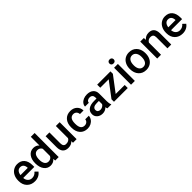

<svg xmlns="http://www.w3.org/2000/svg" viewBox="456 -2485 4230 4230"><g transform="rotate(-45 2571.0 -370.0)"><path d="M293.5 9.8Q180.7 9.8 110.6 -61.3Q40.5 -132.3 40.5 -250.5V-265.1Q40.5 -344.2 71 -406.5Q101.6 -468.8 156.7 -503.4Q211.9 -538.1 279.8 -538.1Q387.7 -538.1 446.5 -469.2Q505.4 -400.4 505.4 -274.4V-226.6H160.2Q165.5 -161.1 203.9 -123Q242.2 -85 300.3 -85Q381.8 -85 433.1 -150.9L497.1 -89.8Q465.3 -42.5 412.4 -16.4Q359.4 9.8 293.5 9.8ZM279.3 -442.9Q230.5 -442.9 200.4 -408.7Q170.4 -374.5 162.1 -313.5H388.2V-322.3Q384.3 -381.8 356.4 -412.4Q328.6 -442.9 279.3 -442.9Z M575.2 -268.1Q575.2 -390.1 631.8 -464.1Q688.5 -538.1 783.7 -538.1Q867.7 -538.1 919.4 -479.5V-750H1038.1V0H930.7L924.8 -54.7Q871.6 9.8 782.7 9.8Q689.9 9.8 632.6 -64.9Q575.2 -139.6 575.2 -268.1ZM693.8 -257.8Q693.8 -177.2 724.9 -132.1Q755.9 -86.9 813 -86.9Q885.7 -86.9 919.4 -151.9V-377.4Q886.7 -440.9 814 -440.9Q756.3 -440.9 725.1 -395.3Q693.8 -349.6 693.8 -257.8Z M1481.9 -51.8Q1429.7 9.8 1333.5 9.8Q1247.6 9.8 1203.4 -40.5Q1159.2 -90.8 1159.2 -186V-528.3H1277.8V-187.5Q1277.8 -86.9 1361.3 -86.9Q1447.8 -86.9 1478 -148.9V-528.3H1596.7V0H1484.9Z M1934.6 -85Q1979 -85 2008.3 -110.8Q2037.6 -136.7 2039.6 -174.8H2151.4Q2149.4 -125.5 2120.6 -82.8Q2091.8 -40 2042.5 -15.1Q1993.2 9.8 1936 9.8Q1825.2 9.8 1760.3 -62Q1695.3 -133.8 1695.3 -260.3V-272.5Q1695.3 -393.1 1759.8 -465.6Q1824.2 -538.1 1935.5 -538.1Q2029.8 -538.1 2089.1 -483.2Q2148.4 -428.2 2151.4 -338.9H2039.6Q2037.6 -384.3 2008.5 -413.6Q1979.5 -442.9 1934.6 -442.9Q1877 -442.9 1845.7 -401.1Q1814.5 -359.4 1814 -274.4V-255.4Q1814 -169.4 1845 -127.2Q1876 -85 1934.6 -85Z M2556.6 0Q2548.8 -15.1 2543 -49.3Q2486.3 9.8 2404.3 9.8Q2324.7 9.8 2274.4 -35.6Q2224.1 -81.1 2224.1 -147.9Q2224.1 -232.4 2286.9 -277.6Q2349.6 -322.8 2466.3 -322.8H2539.1V-357.4Q2539.1 -398.4 2516.1 -423.1Q2493.2 -447.8 2446.3 -447.8Q2405.8 -447.8 2379.9 -427.5Q2354 -407.2 2354 -376H2235.4Q2235.4 -419.4 2264.2 -457.3Q2293 -495.1 2342.5 -516.6Q2392.1 -538.1 2453.1 -538.1Q2545.9 -538.1 2601.1 -491.5Q2656.2 -444.8 2657.7 -360.4V-122.1Q2657.7 -50.8 2677.7 -8.3V0ZM2426.3 -85.4Q2461.4 -85.4 2492.4 -102.5Q2523.4 -119.6 2539.1 -148.4V-248H2475.1Q2409.2 -248 2376 -225.1Q2342.8 -202.1 2342.8 -160.2Q2342.8 -126 2365.5 -105.7Q2388.2 -85.4 2426.3 -85.4Z M2908.7 -94.7H3189.9V0H2761.2V-77.6L3029.3 -432.6H2766.1V-528.3H3179.7V-453.1Z M3411.1 0H3292.5V-528.3H3411.1ZM3285.2 -665.5Q3285.2 -692.9 3302.5 -710.9Q3319.8 -729 3352.1 -729Q3384.3 -729 3401.9 -710.9Q3419.4 -692.9 3419.4 -665.5Q3419.4 -638.7 3401.9 -620.8Q3384.3 -603 3352.1 -603Q3319.8 -603 3302.5 -620.8Q3285.2 -638.7 3285.2 -665.5Z M3518.1 -269Q3518.1 -346.7 3548.8 -408.9Q3579.6 -471.2 3635.3 -504.6Q3690.9 -538.1 3763.2 -538.1Q3870.1 -538.1 3936.8 -469.2Q4003.4 -400.4 4008.8 -286.6L4009.3 -258.8Q4009.3 -180.7 3979.2 -119.1Q3949.2 -57.6 3893.3 -23.9Q3837.4 9.8 3764.2 9.8Q3652.3 9.8 3585.2 -64.7Q3518.1 -139.2 3518.1 -263.2ZM3636.7 -258.8Q3636.7 -177.2 3670.4 -131.1Q3704.1 -85 3764.2 -85Q3824.2 -85 3857.7 -131.8Q3891.1 -178.7 3891.1 -269Q3891.1 -349.1 3856.7 -396Q3822.3 -442.9 3763.2 -442.9Q3705.1 -442.9 3670.9 -396.7Q3636.7 -350.6 3636.7 -258.8Z M4219.7 -528.3 4223.1 -467.3Q4281.7 -538.1 4377 -538.1Q4542 -538.1 4544.9 -349.1V0H4426.3V-342.3Q4426.3 -392.6 4404.5 -416.7Q4382.8 -440.9 4333.5 -440.9Q4261.7 -440.9 4226.6 -376V0H4107.9V-528.3Z M4898.4 9.8Q4785.6 9.8 4715.6 -61.3Q4645.5 -132.3 4645.5 -250.5V-265.1Q4645.5 -344.2 4676 -406.5Q4706.5 -468.8 4761.7 -503.4Q4816.9 -538.1 4884.8 -538.1Q4992.7 -538.1 5051.5 -469.2Q5110.4 -400.4 5110.4 -274.4V-226.6H4765.1Q4770.5 -161.1 4808.8 -123Q4847.2 -85 4905.3 -85Q4986.8 -85 5038.1 -150.9L5102.1 -89.8Q5070.3 -42.5 5017.3 -16.4Q4964.4 9.8 4898.4 9.8ZM4884.3 -442.9Q4835.4 -442.9 4805.4 -408.7Q4775.4 -374.5 4767.1 -313.5H4993.2V-322.3Q4989.3 -381.8 4961.4 -412.4Q4933.6 -442.9 4884.3 -442.9Z"/></g></svg>

Font: TypoPRO Roboto
Style: Regular
Weight: 500
Designer: Google
Version: Version 2.136; 2016